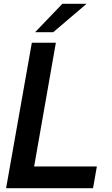

<svg xmlns="http://www.w3.org/2000/svg" viewBox="-20 -987 585 1007"><path d="M468 0H12L147 -763H273L159 -114H488ZM259 -818H164L307 -967H434Z"/></svg>

Font: Open Sauce Sans SemiBold Italic
Style: Regular
Weight: 600
Italic angle: -10°
Designer: Alfredo Marco Pradil
Foundry: Creative Sauce Fz LLC
Version: Version 1.477